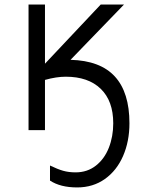

<svg xmlns="http://www.w3.org/2000/svg" viewBox="-20 -570 640 841"><path d="M199 221V155Q232 171 256.5 178Q281 185 311 185Q362.5 185 400 155.5Q437.5 126 456.8 77Q476 28 476 -30Q476 -128 421.2 -181Q366.5 -234 268 -234Q227 -234 177 -220V0H105V-550H177V-291L421 -550H523L289 -308Q419.5 -304.5 483.2 -234.8Q547 -165 547 -30Q547 49 519.2 113Q491.5 177 439.5 214Q387.5 251 318 251Q244.5 251 199 221Z"/></svg>

Font: JuliaMono
Style: Regular
Weight: 400
Monospace: yes
Designer: cormullion
Foundry: corm
Version: Version 0.055; ttfautohint (v1.8.4)